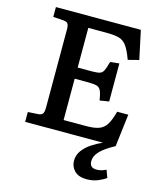

<svg xmlns="http://www.w3.org/2000/svg" viewBox="-133 -799 965 1131"><g transform="rotate(15 349.0 -233.5)"><path d="M503 233Q453 233 428 207.5Q403 182 403 146Q403 112 423 84.5Q443 57 474.5 36Q506 15 540 0H66V-60L129 -64Q147 -65 155 -75Q163 -85 163 -115V-589Q163 -614 156 -624.5Q149 -635 127 -636L66 -640V-700H584L621 -526L555 -509Q535 -564 516 -590Q497 -616 468.5 -623.5Q440 -631 392 -631H282V-389H368Q401 -389 416.5 -394Q432 -399 440 -416Q448 -433 458 -470L513 -476V-244L457 -235Q451 -274 442.5 -292.5Q434 -311 416.5 -316Q399 -321 366 -321H282V-69H419Q469 -69 497.5 -79.5Q526 -90 543 -117.5Q560 -145 574 -198H642L618 0Q557 33 529.5 62Q502 91 502 122Q502 142 512 152.5Q522 163 545 163Q574 163 602 148L619 194Q599 209 569 221Q539 233 503 233Z"/></g></svg>

Font: Literata 7pt Medium
Style: Regular
Weight: 500
Designer: Latin by Veronika Burian and Jose Scaglione. Greek by Irene Vlachou. Cyrillic by Vera Evstafieva.
Foundry: TypeTogether
Version: Version 3.002